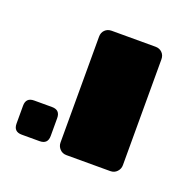

<svg xmlns="http://www.w3.org/2000/svg" viewBox="-72 -647 497 486"><g transform="rotate(20 176.0 -403.5)"><path d="M152 -236Q141 -236 134 -243.5Q127 -251 127 -261V-546Q127 -557 134 -564Q141 -571 152 -571H270Q281 -571 288 -564Q295 -557 295 -546V-261Q295 -251 288 -243.5Q281 -236 270 -236ZM28 -246Q6 -246 6 -268V-316Q6 -338 28 -338H76Q98 -338 98 -316V-268Q98 -246 76 -246Z"/></g></svg>

Font: DVN-Rubik
Style: Bold
Weight: 700
Designer: Hubert and Fischer
Foundry: Hubert & Fischer
Version: Version 2.102